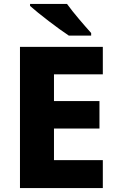

<svg xmlns="http://www.w3.org/2000/svg" viewBox="-20 -951 590 971"><path d="M319 -931H132V-921C174 -883 276 -805 328 -771H441V-784C408 -821 351 -886 319 -931ZM500 0V-141H253V-301H483V-440H253V-575H500V-714H81V0Z"/></svg>

Font: Noto Sans Lao UI ExtBd
Style: Regular
Weight: 800
Designer: Monotype Design Team
Foundry: Monotype Imaging Inc.
Version: Version 2.000